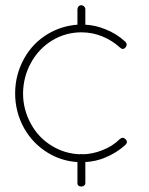

<svg xmlns="http://www.w3.org/2000/svg" viewBox="-20 -596 560 724"><path d="M70.8 -375C48.3 -334.5 37.1 -290.5 37.1 -243.7C37.1 -197.3 48.3 -153.3 70.8 -112.8C92.8 -73.7 122.6 -43 160.2 -20C194.8 1 231.9 12.7 272 15.1V92.8C269.5 112.8 303.2 111.8 301.8 92.8V15.1C327.6 13.7 353 8.3 377 -2C404.8 -13.2 430.2 -29.3 453.1 -49.8C456.5 -53.2 458.5 -57.1 458.5 -60.5C459 -64 457 -67.4 453.6 -70.8C446.8 -78.1 439.5 -78.1 432.1 -71.8C413.1 -53.2 391.1 -39.1 366.2 -29.8C342.3 -20 316.9 -14.6 291 -14.2C288.6 -15.6 284.7 -15.6 282.2 -14.2C243.7 -15.6 208.5 -25.9 175.8 -45.9C142.6 -65.9 116.2 -93.3 97.2 -127.9C77.1 -164.1 66.9 -202.6 66.9 -243.7C67.4 -285.2 77.1 -323.7 97.2 -359.9C116.2 -394.5 142.6 -422.4 175.8 -442.9C210 -463.9 247.1 -474.1 287.1 -474.1C314 -474.1 339.8 -469.2 365.2 -459C390.1 -448.7 412.1 -435.1 432.1 -417C439.5 -409.7 446.8 -409.7 453.1 -417C456.1 -420.4 457.5 -423.8 457.5 -427.2C458 -431.2 456.1 -435.1 452.1 -439C430.2 -459.5 404.8 -475.1 377 -485.8C352.1 -496.1 327.1 -501.5 301.8 -502.9V-561C301.8 -568.8 295.4 -576.2 286.1 -576.2C277.8 -576.2 272 -568.8 272 -561V-502.9C231.9 -500 194.8 -488.3 160.2 -467.8C122.6 -445.3 92.8 -414.6 70.8 -375Z"/></svg>

Font: Nemoy
Style: Light
Weight: 300
Designer: BSozoo
Foundry: BSozoo
Version: Version 001.000